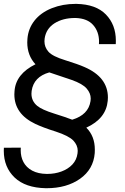

<svg xmlns="http://www.w3.org/2000/svg" viewBox="-32 -741 652 1003"><path d="M530.8 -214.4C531.2 -220.2 531.7 -225.6 531.7 -231.4C531.7 -302.7 490.7 -355.5 409.7 -390.6C386.7 -400.9 353 -412.6 309.1 -426.3C264.6 -439.9 235.4 -454.6 221.2 -470.7C207 -486.8 200.2 -504.9 200.2 -525.4C200.2 -529.8 200.7 -534.7 201.2 -539.6C206.1 -573.7 223.1 -600.1 252.4 -619.1C281.7 -637.7 317.4 -647 359.4 -647C360.8 -647 362.3 -647 363.8 -647C404.3 -645.5 434.6 -633.3 454.6 -610.4C475.1 -587.4 485.4 -558.1 485.4 -523.4C485.4 -519 485.4 -514.6 484.9 -510.3H572.8C573.2 -516.6 573.2 -522.5 573.2 -528.3C573.2 -584.5 555.7 -629.9 521 -665.5C486.3 -701.2 435.1 -719.2 367.7 -720.7C365.7 -720.7 363.8 -720.7 362.3 -720.7C318.4 -720.7 277.3 -713.4 238.8 -698.2C161.1 -667.5 116.7 -608.4 111.3 -538.1C110.8 -531.7 110.4 -525.9 110.4 -519.5C110.4 -474.1 125 -435.5 153.3 -405.3C85 -371.6 48.3 -325.2 43.9 -265.1C43.5 -259.3 43 -253.4 43 -248C43 -179.7 79.6 -128.4 152.3 -93.8C178.2 -81.5 213.9 -67.9 259.3 -53.7C304.2 -39.1 334.5 -23.4 350.6 -7.3C366.2 9.3 374 27.3 374 46.9C374 50.8 373.5 55.7 373 60.1C370.1 82.5 361.3 102.1 346.2 118.2C316.4 150.4 266.6 167.5 216.3 167.5C214.8 167.5 212.9 167.5 210.9 167.5C182.1 167 157.2 161.6 136.2 150.4C93.8 127.9 76.2 87.9 76.2 43.5C76.2 39.1 76.2 34.7 76.7 30.3L-11.7 30.8C-12.2 36.1 -12.2 41.5 -12.2 46.9C-12.2 104 6.8 150.4 44.4 186.5C82 222.2 136.2 240.7 207 242.2C208.5 242.2 210 242.2 211.4 242.2C281.7 242.2 339.8 225.6 386.2 192.9C432.6 160.2 458.5 115.2 462.9 58.6C463.4 52.2 463.4 46.4 463.4 40.5C463.4 -6.3 448.7 -44.4 418.9 -74.2C487.8 -105.5 524.9 -152.3 530.8 -214.4ZM341.8 -323.7C380.4 -310.1 406.7 -294.9 420.9 -278.3C435.1 -261.7 441.9 -244.6 441.9 -226.1C441.9 -221.7 441.4 -217.3 440.9 -212.9C433.6 -165 401.9 -132.8 345.2 -115.7C324.2 -124 292.5 -134.8 250.5 -147.9C208.5 -161.1 179.2 -174.3 163.1 -187.5C142.6 -204.1 132.3 -225.6 132.3 -251.5C132.3 -255.9 132.8 -261.2 133.3 -266.1C140.6 -315.4 171.4 -347.7 225.6 -362.8Z"/></svg>

Font: Roboto
Style: Italic
Weight: 400
Italic angle: -12°
Designer: Google
Version: Version 2.137; 2017